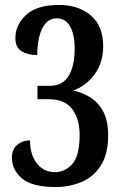

<svg xmlns="http://www.w3.org/2000/svg" viewBox="-20 -744 491 774"><path d="M205 10Q110 10 69 -24.5Q28 -59 28 -109Q28 -142 49.5 -160Q71 -178 101 -178Q101 -121 128.5 -85.5Q156 -50 202 -50Q242 -50 271.5 -83Q301 -116 301 -200Q301 -266 270.5 -305Q240 -344 177 -344H131V-398H180Q233 -398 257 -438.5Q281 -479 281 -549Q281 -605 262.5 -637.5Q244 -670 210 -670Q181 -670 163.5 -649.5Q146 -629 138 -595Q130 -561 130 -522Q93 -522 67.5 -537Q42 -552 42 -590Q42 -644 85.5 -684Q129 -724 217 -724Q298 -724 347 -681Q396 -638 396 -559Q396 -491 361 -444Q326 -397 275 -379Q309 -372 341.5 -353Q374 -334 395 -296.5Q416 -259 416 -199Q416 -121 385.5 -75Q355 -29 306.5 -9.5Q258 10 205 10Z"/></svg>

Font: Noto Serif ExtraCondensed SemiBold
Style: Regular
Weight: 600
Width: 2
Designer: Monotype Design Team
Foundry: Monotype Imaging Inc.
Version: Version 2.015; ttfautohint (v1.8.4.7-5d5b)